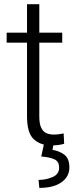

<svg xmlns="http://www.w3.org/2000/svg" viewBox="-20 -684 362 916"><path d="M276.9 -528.3V-480.5H167.5V-128.9Q167.5 -92.3 177 -73.5Q186.5 -54.7 202.4 -48.3Q218.3 -42 236.3 -42Q249.5 -42 261.7 -43.7Q273.9 -45.4 283.7 -47.4L286.1 2Q260.7 9.8 223.6 9.8Q173.3 9.8 141.1 -19.8Q108.9 -49.3 108.9 -128.9V-480.5H11.7V-528.3H108.9V-664.1H167.5V-528.3ZM190.4 0H235.8L230.5 31.2Q260.7 35.2 285.9 53.2Q311 71.3 311 114.7Q311 158.7 273.4 185.5Q235.8 212.4 167.5 212.4L164.1 174.3Q200.2 174.3 231.2 160.6Q262.2 147 262.2 115.7Q262.2 87.4 241.2 76.9Q220.2 66.4 176.8 62.5Z"/></svg>

Font: Vazirmatn RD FD ExtraLight
Style: Regular
Weight: 200
Designer: Saber Rastikerdar
Foundry: Saber Rastikerdar
Version: Version 33.003